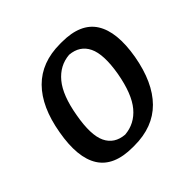

<svg xmlns="http://www.w3.org/2000/svg" viewBox="-139 -695 843 843"><g transform="rotate(-45 282.5 -273.5)"><path d="M248 0H237Q121 0 77 -69.5Q33 -139 57 -274Q80 -408 149 -477.5Q218 -547 333 -547H344Q460 -547 504 -477.5Q548 -408 525 -274Q501 -139 432 -69.5Q363 0 248 0ZM327 -485Q265 -480 223 -429.5Q181 -379 163 -274Q144 -168 168 -118Q192 -68 253 -63Q316 -68 358 -118Q400 -168 419 -274Q437 -379 412.5 -429.5Q388 -480 327 -485Z"/></g></svg>

Font: Jura
Style: Bold Italic
Weight: 700
Designer: Ed Merritt
Foundry: Ten by Twenty
Version: Version 1.007